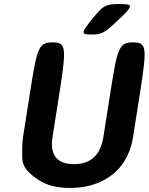

<svg xmlns="http://www.w3.org/2000/svg" viewBox="-20 -921 736 951"><path d="M346 -108C262 -108 226 -154 240 -242L277 -477C310 -689 306 -711 240 -711C174 -711 164 -689 131 -477L94 -242C91 -221 90 -202 90 -184C92 -136 73 -91 174 -28C212 -3 263 10 327 10C366 10 404 5 439 -6C541 -37 619 -114 639 -242L676 -477C709 -689 705 -711 639 -711C572 -711 562 -689 529 -477L492 -242C478 -154 431 -108 346 -108ZM436 -826C380 -757 380 -750 433 -750C485 -750 497 -757 570 -826C642 -894 641 -901 572 -901C502 -901 491 -894 436 -826Z"/></svg>

Font: Asimov Print
Style: AIt
Weight: 500
Designer: Google
Version: Version 2.000980: 2014